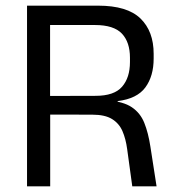

<svg xmlns="http://www.w3.org/2000/svg" viewBox="-20 -659 615 679"><path d="M447.8 0 429.8 -131.1Q424.9 -168.1 413 -195.4Q401.2 -222.6 376.2 -238Q351.3 -253.5 306.2 -253.5L132.4 -253.9V-319.6L318.2 -320.1Q383.7 -320.1 411.6 -352.2Q439.6 -384.3 439.6 -439.8V-455Q439.6 -509.9 411 -540.2Q382.3 -570.5 315.9 -570.5H130.2V-639H327.1Q429.8 -639 476.6 -593.8Q523.4 -548.5 523.4 -468.9V-451.9Q523.4 -389.7 494 -349.8Q464.6 -309.9 396.1 -301.5L395.8 -291.5L360.6 -304Q415.9 -300.1 446.1 -279.8Q476.3 -259.5 490.3 -224.5Q504.4 -189.4 511.9 -140.3L533.7 0ZM75.6 0V-639H157.1V-297.3L157.5 -266.1V0Z"/></svg>

Font: Anek Odia Medium
Style: Regular
Weight: 500
Designer: Yesha Goshar & Mahesh Sahu (Odia), Yesha Goshar (Latin)
Foundry: Ek Type
Version: Version 1.003